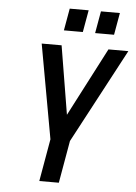

<svg xmlns="http://www.w3.org/2000/svg" viewBox="-59 -935 694 980"><g transform="rotate(5 287.5 -445.0)"><path d="M180 0 218 -217 131 -700H233L291 -349L473 -700H575L318 -217L280 0ZM398 -777 418 -890H515L495 -777ZM238 -777 258 -890H355L335 -777Z"/></g></svg>

Font: Cuprum Medium
Style: Italic
Weight: 500
Italic angle: -10°
Version: Version 3.000